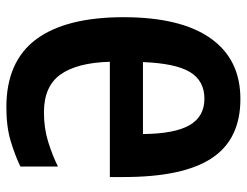

<svg xmlns="http://www.w3.org/2000/svg" viewBox="-106 -659 775 603"><g transform="rotate(-90 281.5 -357.5)"><path d="M272 10Q146 10 86.5 -79.5Q27 -169 27 -356V-400H389Q386 -503 349 -555Q312 -607 230 -607Q180 -607 137 -593.5Q94 -580 60 -563V-681Q93 -697 138.5 -711Q184 -725 246 -725Q390 -725 459.5 -631.5Q529 -538 529 -357Q529 -178 463 -84Q397 10 272 10ZM273 -103Q329 -103 356.5 -148Q384 -193 388 -296H162Q163 -196 190 -149.5Q217 -103 273 -103Z"/></g></svg>

Font: Noto Sans Mono SemiCondensed
Style: Bold
Weight: 700
Width: 4
Designer: Monotype Design Team
Foundry: Monotype Imaging Inc.
Version: Version 2.014